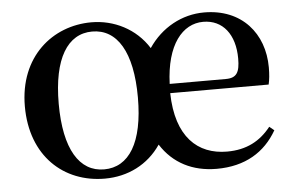

<svg xmlns="http://www.w3.org/2000/svg" viewBox="-44 -606 1051 684"><g transform="rotate(-5 481.5 -263.5)"><path d="M305 -17C217 -17 164 -101 164 -264C164 -426 217 -510 305 -510C394 -510 447 -425 447 -262C447 -100 394 -17 305 -17ZM305 16C387 16 460 -20 506 -88C550 -19 619 16 705 16C807 16 878 -28 921 -103L904 -117C866 -69 817 -42 747 -42C642 -42 566 -110 563 -267H915C919 -284 921 -303 921 -328C921 -449 843 -543 708 -543C629 -543 555 -503 508 -433C463 -505 385 -543 305 -543C166 -543 43 -443 43 -265C43 -87 158 16 305 16ZM564 -300C569 -440 628 -510 702 -510C772 -510 815 -455 815 -369C815 -320 804 -300 765 -300Z"/></g></svg>

Font: Noto Serif CJK SC SemiBold
Style: Regular
Weight: 600
Designer: Ryoko NISHIZUKA 西塚涼子 (kana & ideographs); Frank Grießhammer (Latin, Greek & Cyrillic); Wenlong ZHANG 张文龙 (bopomofo); San
Foundry: Adobe
Version: Version 2.001;hotconv 1.1.0;makeotfexe 2.6.0